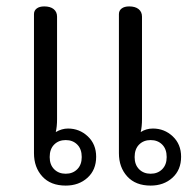

<svg xmlns="http://www.w3.org/2000/svg" viewBox="-20 -570 611 599"><path d="M86 -92V-526Q86 -537 94.5 -543.5Q103 -550 118 -550Q137 -550 147.5 -541.5Q158 -533 158 -518V-198Q158 -175 154 -158Q173 -169 192 -169Q228 -169 254 -144.5Q280 -120 280 -81Q280 -40 253 -15.5Q226 9 185 9Q138 9 112 -19.5Q86 -48 86 -92ZM351 -92V-526Q351 -537 359.5 -543.5Q368 -550 383 -550Q402 -550 412.5 -541.5Q423 -533 423 -518V-198Q423 -175 419 -158Q436 -169 457 -169Q493 -169 519 -144.5Q545 -120 545 -81Q545 -40 518 -15.5Q491 9 450 9Q403 9 377 -19.5Q351 -48 351 -92ZM235 -80Q235 -105 221 -119Q207 -133 185 -133Q163 -133 149 -119Q135 -105 135 -80Q135 -56 149 -42Q163 -28 185 -28Q207 -28 221 -42Q235 -56 235 -80ZM500 -80Q500 -105 486 -119Q472 -133 450 -133Q428 -133 414 -119Q400 -105 400 -80Q400 -56 414 -42Q428 -28 450 -28Q472 -28 486 -42Q500 -56 500 -80Z"/></svg>

Font: Maitree
Style: Regular
Weight: 400
Designer: CadsonDemak Team
Foundry: CadsonDemak
Version: Version 1.000